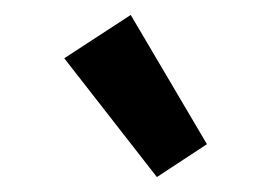

<svg xmlns="http://www.w3.org/2000/svg" viewBox="-20 -775 363 257"><path d="M257 -582 190 -538 66 -697 155 -755Z"/></svg>

Font: Maitree Semibold
Style: Regular
Weight: 600
Designer: CadsonDemak Team
Foundry: CadsonDemak
Version: Version 1.010